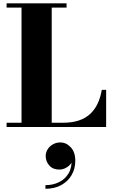

<svg xmlns="http://www.w3.org/2000/svg" viewBox="-20 -770 688 1164"><path d="M20 0V-26H110.5V-724H20V-750H383.5V-724H293.5V-26H363.5Q416.5 -26 456.8 -39.2Q497 -52.5 525.2 -78Q553.5 -103.5 571.2 -140.5Q589 -177.5 597 -225H623.5V0ZM255.5 374.5V352.5Q300.5 352.5 337.5 334.5Q374.5 316.5 395.8 281Q417 245.5 413.5 193H420.5Q420.5 208 409 223Q397.5 238 379 248Q360.5 258 339.5 258Q300.5 258 278.8 233.2Q257 208.5 257 176Q257 154 269 135Q281 116 301.2 104.8Q321.5 93.5 345.5 93.5Q382 93.5 409.2 123.2Q436.5 153 436.5 204.5Q436.5 253 414 291.5Q391.5 330 351 352.2Q310.5 374.5 255.5 374.5Z"/></svg>

Font: Bodoni Moda 9pt ExtraBold
Style: Regular
Weight: 800
Designer: Owen Earl
Foundry: indestructible type
Version: Version 2.005